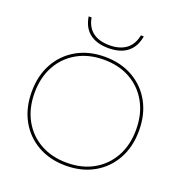

<svg xmlns="http://www.w3.org/2000/svg" viewBox="-164 -1092 1178 1244"><g transform="rotate(20 425.0 -470.0)"><path d="M425 10Q315 10 231.5 -37.5Q148 -85 101.5 -169.5Q55 -254 55 -365Q55 -477 101.5 -561Q148 -645 231.5 -692.5Q315 -740 425 -740Q535 -740 618.5 -692.5Q702 -645 748.5 -561Q795 -477 795 -365Q795 -254 748.5 -169.5Q702 -85 618.5 -37.5Q535 10 425 10ZM425 -10Q530 -10 608.5 -54.5Q687 -99 731 -179Q775 -259 775 -365Q775 -471 731 -551Q687 -631 608.5 -675.5Q530 -720 425 -720Q321 -720 242 -675.5Q163 -631 119 -551Q75 -471 75 -365Q75 -259 119 -179Q163 -99 242 -54.5Q321 -10 425 -10ZM425 -800Q343 -800 294.5 -838Q246 -876 235 -950H255Q266 -886 309 -853Q352 -820 425 -820Q496 -820 539.5 -853Q583 -886 595 -950H615Q603 -876 554.5 -838Q506 -800 425 -800Z"/></g></svg>

Font: M PLUS 2 Thin
Style: Regular
Weight: 100
Designer: Coji Morishita
Foundry: UNDERFOREST DESIGN
Version: Version 1.001